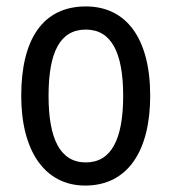

<svg xmlns="http://www.w3.org/2000/svg" viewBox="-20 -567 533 597"><path d="M447 -269C447 -450 371 -547 247 -547C114 -547 46 -446 46 -269C46 -98 119 10 245 10C378 10 447 -99 447 -269ZM131 -269C131 -404 166 -475 247 -475C326 -475 363 -404 363 -269C363 -134 326 -62 247 -62C167 -62 131 -135 131 -269Z"/></svg>

Font: Noto Sans Khmer UI Condensed
Style: Regular
Weight: 400
Width: 3
Designer: Danh Hong and the Monotype Design Team
Foundry: Monotype Imaging Inc.
Version: Version 2.002